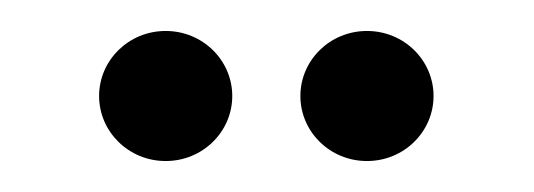

<svg xmlns="http://www.w3.org/2000/svg" viewBox="-20 -711 345 124"><path d="M44 -649C44 -626 63 -607 87 -607C111 -607 130 -626 130 -649C130 -672 111 -691 87 -691C63 -691 44 -672 44 -649ZM174 -649C174 -626 193 -607 217 -607C241 -607 260 -626 260 -649C260 -672 241 -691 217 -691C193 -691 174 -672 174 -649Z"/></svg>

Font: Charger Sport
Style: ExLit
Weight: 200
Designer: Jasper
Foundry: Cannot Into Space Fonts
Version: Version 1.1